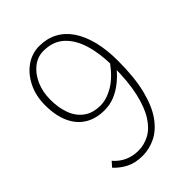

<svg xmlns="http://www.w3.org/2000/svg" viewBox="-218 -841 957 957"><g transform="rotate(-45 260.5 -363.0)"><path d="M214 13Q164 13 128 -5Q92 -23 64 -53L87 -79Q113 -49 146 -34.5Q179 -20 217 -20Q258 -20 295.5 -40Q333 -60 362 -105.5Q391 -151 408 -225.5Q425 -300 425 -409Q425 -495 405 -562.5Q385 -630 343 -668.5Q301 -707 234 -707Q192 -707 158.5 -680.5Q125 -654 105.5 -609.5Q86 -565 86 -510Q86 -455 102 -410.5Q118 -366 153 -339.5Q188 -313 243 -313Q286 -313 334 -341Q382 -369 428 -432L429 -386Q404 -356 374.5 -332.5Q345 -309 311.5 -295.5Q278 -282 240 -282Q180 -282 137 -308.5Q94 -335 71 -386Q48 -437 48 -510Q48 -576 74 -628Q100 -680 142.5 -709.5Q185 -739 236 -739Q289 -739 331 -717Q373 -695 402 -652.5Q431 -610 446.5 -549Q462 -488 462 -409Q462 -291 441.5 -210Q421 -129 386 -80Q351 -31 306.5 -9Q262 13 214 13Z"/></g></svg>

Font: Noto Sans KR Thin Thin
Style: Regular
Weight: 250
Version: Version 2.004-H2;hotconv 1.0.118;makeotfexe 2.5.65603